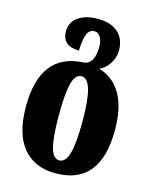

<svg xmlns="http://www.w3.org/2000/svg" viewBox="-117 -624 751 942"><g transform="rotate(15 258.0 -153.0)"><path d="M32 -40Q32 -310 248 -321Q275 -322 289.5 -346.5Q304 -371 304 -413Q304 -445 292.5 -464Q281 -483 262 -483Q237 -483 225.5 -457Q214 -431 212 -371Q169 -372 147.5 -391Q126 -410 126 -445Q126 -494 164 -520Q202 -546 261 -546Q329 -546 365.5 -513.5Q402 -481 402 -421Q402 -387 381.5 -355.5Q361 -324 332 -311Q405 -290 444.5 -222Q484 -154 484 -40Q484 240 256 240Q149 240 90.5 169.5Q32 99 32 -40ZM319 -40Q319 -149 304 -201Q289 -253 257 -253Q226 -253 212.5 -202Q199 -151 199 -40Q199 70 212.5 122Q226 174 258 174Q290 174 304.5 122Q319 70 319 -40Z"/></g></svg>

Font: Noto Serif Georgian Black Cond
Style: Regular
Weight: 900
Width: 3
Designer: Monotype Design team
Foundry: Monotype Imaging Inc.
Version: Version 1.000